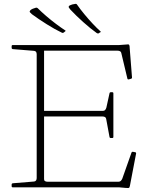

<svg xmlns="http://www.w3.org/2000/svg" viewBox="-20 -965 788 989"><path d="M495 -798 488 -793Q481 -792 478 -795Q447 -817 409 -851Q371 -885 343 -915Q337 -922 335 -925.5Q333 -929 334 -931.5Q335 -934 339 -937Q345 -940 352 -942Q359 -944 368 -945Q374 -946 377 -941Q393 -918 414 -892.5Q435 -867 457 -843.5Q479 -820 497 -804Q502 -800 495 -798ZM315 -803 308 -797Q302 -794 298 -797Q264 -813 221 -840Q178 -867 144 -892Q138 -898 135 -901Q132 -904 133 -906.5Q134 -909 137 -913Q142 -917 149 -920Q156 -923 164 -925Q170 -927 174 -923Q193 -904 218 -882.5Q243 -861 269 -841.5Q295 -822 315 -809Q321 -806 315 -803ZM169 0V-733H207V-42Q207 -35 212 -32Q217 -29 224 -29H591Q598 -29 602.5 -33.5Q607 -38 610 -45L657 -178Q659 -184 665 -183L676 -181Q682 -180 681 -174L649 -7Q648 -2 646.5 0.5Q645 3 641 3.5Q637 4 628 3L594 0ZM551 -254Q545 -254 544 -260L527 -352Q526 -359 521 -362Q516 -365 508 -365H207V-394H511Q518 -394 522 -399Q526 -404 528 -411L544 -484Q545 -490 551 -490H558Q564 -490 564 -484V-260Q564 -254 558 -254ZM643 -556Q637 -555 636 -561L605 -691Q604 -698 598.5 -701Q593 -704 585 -704H207V-733H594L635 -736Q640 -737 642.5 -736Q645 -735 646.5 -731Q648 -727 648 -718L660 -566Q660 -560 654 -559ZM46 0Q40 0 40 -6V-14Q40 -20 46 -21L156 -30Q163 -31 166 -36Q169 -41 169 -48V-222H207V0ZM40 -727Q40 -733 46 -733H207V-511H169V-685Q169 -693 166 -697.5Q163 -702 156 -703L46 -712Q40 -713 40 -719Z"/></svg>

Font: Hahmlet Thin
Style: Regular
Weight: 250
Version: Version 1.002